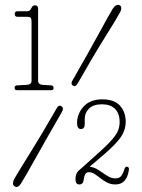

<svg xmlns="http://www.w3.org/2000/svg" viewBox="-20 -734 574 776"><path d="M51 -666Q39.5 -666 39.5 -678Q39.5 -688.5 51 -688.5H92Q101 -688.5 108 -703.5Q112.5 -712.5 121.5 -712.5Q134 -712.5 134 -698V-407Q134 -392.5 152.5 -391L187 -389Q196.5 -388.5 196.5 -378Q196.5 -369.5 187 -369.5H48.5Q39 -369.5 39 -379Q39 -388.5 49 -389L88 -391Q107.5 -392 107.5 -407.5V-646Q107.5 -658.5 103.8 -662.2Q100 -666 91 -666ZM295.5 -399.5Q285.5 -380.5 274.5 -388.5Q263.5 -395 275 -412.5Q340 -525.5 379.8 -598.8Q419.5 -672 436.5 -700Q451 -720.5 465 -712Q470.5 -708.5 470 -699.5Q469.5 -690.5 464 -682Q449 -654.5 404.2 -583.2Q359.5 -512 295.5 -399.5ZM207.5 -293.5Q216.5 -312 228.5 -304.5Q240 -297 229 -279.5Q167 -172 125 -96.8Q83 -21.5 65.5 6.5Q52 28.5 38.5 18.5Q32 15 32.5 6.2Q33 -2.5 38 -11.5Q54 -39.5 100 -113Q146 -186.5 207.5 -293.5ZM285 -10Q285 -36 304.5 -50L381.5 -119Q424.5 -157.5 444 -183.5Q463.5 -209.5 463.5 -240.5Q463.5 -275.5 444.8 -294Q426 -312.5 392.5 -312.5Q357 -312.5 339.8 -295.2Q322.5 -278 322.5 -254.5V-233.5Q322.5 -212.5 307 -212.5Q291.5 -212.5 291.5 -237Q291.5 -274.5 318 -303.5Q344.5 -332.5 394 -332.5Q441.5 -332.5 464.8 -307Q488 -281.5 488 -242Q488 -208.5 468.2 -179.8Q448.5 -151 399.5 -109L342 -60Q360.5 -58.5 378 -46.8Q395.5 -35 412.5 -24Q429.5 -13 446.5 -13Q462.5 -13 470.2 -23.2Q478 -33.5 483.5 -52.5Q487 -61.5 494.5 -60Q502.5 -58 501 -47.5Q492.5 11.5 446.5 11.5Q428.5 11.5 413.8 4.2Q399 -3 381.5 -17Q367.5 -28 358.5 -33Q349.5 -38 339.5 -38Q329 -38 324.5 -30Q320 -22 318.5 -8.5Q316.5 11.5 300.5 11.5Q285 11.5 285 -10Z"/></svg>

Font: Fraunces 144pt SuperSoft Thin
Style: Regular
Weight: 100
Version: Version 1.000;[0bf87f6ff]